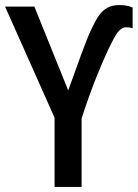

<svg xmlns="http://www.w3.org/2000/svg" viewBox="-20 -740 547 760"><path d="M250 -382Q263 -417 275.5 -452.5Q288 -488 300 -520.5Q312 -553 323 -581Q334 -609 344 -629Q358 -659 372 -679Q386 -699 405.5 -709.5Q425 -720 453 -720Q468 -720 481.5 -717.5Q495 -715 505 -710V-628Q500 -630 493 -631Q486 -632 479 -632Q465 -632 452 -619Q439 -606 421 -569Q411 -550 396.5 -517.5Q382 -485 365.5 -444.5Q349 -404 333 -359.5Q317 -315 303 -271V0H196V-274L0 -714H116Z"/></svg>

Font: Noto Sans Display SemiCondensed Medium
Style: Regular
Weight: 500
Width: 4
Designer: Monotype Design Team
Foundry: Monotype Imaging Inc.
Version: Version 2.003